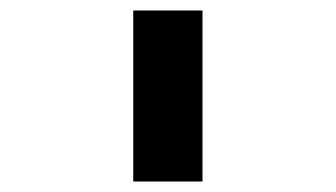

<svg xmlns="http://www.w3.org/2000/svg" viewBox="-20 -760 640 366"><path d="M234 -414V-740H366V-414Z"/></svg>

Font: iA Writer Quattro V
Style: Regular
Weight: 400
Designer: Mike Abbink, Paul van der Laan, Pieter van Rosmalen, Oliver Reichenstein
Foundry: Information Architects Inc.
Version: Version 2.000